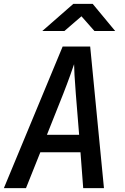

<svg xmlns="http://www.w3.org/2000/svg" viewBox="-22 -970 642 990"><path d="M196 -810H310L398 -886L465 -810H572L456 -950H356ZM-2 0H112L186 -185H393L407 0H514L443 -730H301ZM220 -275 304 -486C333 -560 353 -618 360 -639C360 -618 363 -560 369 -485L386 -275Z"/></svg>

Font: JetBrains Mono SemiBold
Style: Italic
Weight: 472
Italic angle: -9°
Monospace: yes
Designer: Philipp Nurullin, Konstantin Bulenkov
Foundry: JetBrains
Version: Version 2.305